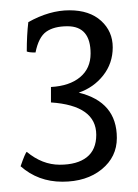

<svg xmlns="http://www.w3.org/2000/svg" viewBox="-20 -702 268 373"><path d="M156 -598Q156 -651 111 -651Q85 -651 70 -640.5Q55 -630 49 -600Q36 -600 32 -602Q32 -634 35 -659Q76 -682 115 -682Q154 -682 176.5 -661.5Q199 -641 199 -610Q199 -579 180.5 -555.5Q162 -532 133 -522Q207 -504 207 -434Q207 -397 177.5 -373Q148 -349 101 -349Q54 -349 20 -379Q29 -405 32 -407Q62 -382 96 -382Q130 -382 148.5 -396.5Q167 -411 167 -440Q167 -497 79 -503V-533Q115 -535 135.5 -552Q156 -569 156 -598Z"/></svg>

Font: Halant
Style: Regular
Weight: 400
Designer: Hitesh Malaviya (Devanagari), Satya Rajpurohit (Latin)
Foundry: Indian Type Foundry
Version: Version 1.101;PS 1.0;hotconv 1.0.78;makeotf.lib2.5.61930; tt